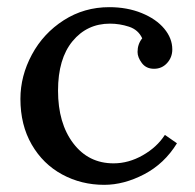

<svg xmlns="http://www.w3.org/2000/svg" viewBox="-20 -495 543 536"><path d="M461 -357Q461 -335 446.5 -319Q432 -303 410 -303Q388 -303 376 -319Q364 -335 364 -350Q364 -372 377 -388Q366 -412 340 -420.5Q314 -429 287 -429Q223 -429 182.5 -380Q142 -331 142 -242Q142 -151 184.5 -95Q227 -39 297 -39Q339 -39 378.5 -61.5Q418 -84 440 -118H441L474 -95Q439 -38 382.5 -8.5Q326 21 271 21Q207 21 153.5 -8Q100 -37 68.5 -91.5Q37 -146 37 -219Q37 -283 69 -342.5Q101 -402 158 -438.5Q215 -475 285 -475Q335 -475 375.5 -458.5Q416 -442 438.5 -415Q461 -388 461 -357Z"/></svg>

Font: Sumana
Style: Regular
Weight: 400
Designer: Cyreal, Alexei Vanyashin (Devanagari), Olga Karpushina (Latin)
Foundry: Cyreal
Version: Version 1.015;PS 001.015;hotconv 1.0.70;makeotf.lib2.5.58329